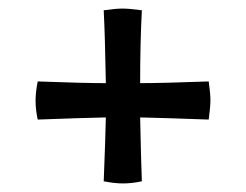

<svg xmlns="http://www.w3.org/2000/svg" viewBox="-20 -500 573 448"><path d="M467 -221Q357 -225 307 -226Q309 -128 311 -77Q288 -72 267 -72Q247 -72 222 -77Q226 -178 227 -226Q174 -225 68 -221Q63 -244 63 -265Q63 -285 68 -310Q174 -306 227 -306Q225 -419 222 -476Q250 -480 266 -480Q281 -480 311 -476Q307 -400 307 -306Q359 -306 467 -310Q471 -282 471 -266Q471 -251 467 -221Z"/></svg>

Font: Mirza SemiBold
Style: Regular
Weight: 600
Designer: Arabic design by Kourosh Beigpour, Latin design by Eduardo Tunni, engineering by Lasse Fister
Version: Version 1.0010g